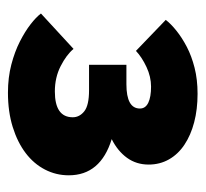

<svg xmlns="http://www.w3.org/2000/svg" viewBox="-37 -473 517 483"><g transform="rotate(90 221.5 -231.5)"><path d="M213 7Q175 7 142.5 -1.5Q110 -10 84.5 -23Q59 -36 41 -50Q23 -64 14 -76L103 -158Q118 -140 146.5 -125.5Q175 -111 210 -111Q275 -111 275 -156Q275 -173 260 -185Q245 -197 207 -197H143V-291H192Q253 -291 253 -325Q253 -339 238.5 -346Q224 -353 198 -353Q173 -353 148.5 -341.5Q124 -330 108 -315L30 -390Q40 -403 57.5 -417Q75 -431 98 -443Q121 -455 150.5 -462.5Q180 -470 216 -470Q255 -470 287.5 -461.5Q320 -453 344 -437Q368 -421 381 -398Q394 -375 394 -347Q394 -316 377 -292.5Q360 -269 330 -254Q421 -226 421 -146Q421 -114 406.5 -86Q392 -58 365 -37.5Q338 -17 299.5 -5Q261 7 213 7Z"/></g></svg>

Font: Tilda Sans Extra Bold
Style: Regular
Weight: 800
Designer: ParaType Ltd
Foundry: ParaType Ltd
Version: Version 1.009